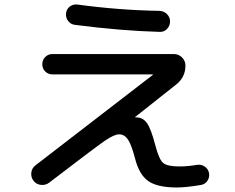

<svg xmlns="http://www.w3.org/2000/svg" viewBox="-20 -794 1040 849"><path d="M197 14Q181 26 160.5 23.5Q140 21 128 5Q116 -11 118.5 -31Q121 -51 137 -63L656 -463V-464Q656 -465 655 -465H212Q193 -465 180 -478Q167 -491 167 -510Q167 -529 180 -542Q193 -555 212 -555H749Q770 -555 785 -540Q800 -525 800 -504Q800 -453 760 -421L578 -277L577 -276Q578 -275 579 -275H582Q612 -275 630 -249.5Q648 -224 667 -151Q683 -89 701.5 -73.5Q720 -58 772 -58Q811 -58 850 -65Q869 -68 884.5 -58Q900 -48 904 -30Q908 -11 897.5 5Q887 21 868 24Q802 35 762 35Q676 35 635.5 6.5Q595 -22 577 -94Q561 -155 545.5 -177.5Q530 -200 507 -200Q485 -200 443.5 -171.5Q402 -143 197 14ZM322 -774Q505 -749 685 -746Q705 -745 718.5 -731.5Q732 -718 732 -699Q732 -680 718.5 -666Q705 -652 686 -653Q512 -658 312 -684Q293 -686 281.5 -701Q270 -716 272 -735Q274 -754 288.5 -765Q303 -776 322 -774Z"/></svg>

Font: Rounded Mplus 1c Medium
Style: Regular
Weight: 500
Version: Version 1.059.20150529